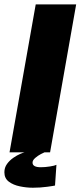

<svg xmlns="http://www.w3.org/2000/svg" viewBox="-54 -695 368 876"><path d="M-10.5 0 109 -675H293.5L174.5 0ZM96 161.5Q66.5 161.5 36.5 155.2Q6.5 149 -13.8 133.8Q-34 118.5 -34 91Q-34 69.5 -22 53Q-10 36.5 6.8 25Q23.5 13.5 38.2 7.2Q53 1 58 0H149Q146 1 132.5 8Q119 15 106.8 25.5Q94.5 36 94.5 47Q94.5 68 132 68Q151.5 68 173.8 64.5Q196 61 203.5 57L197 151.5Q192 153 161 157.2Q130 161.5 96 161.5Z"/></svg>

Font: Anybody ExtraBold
Style: Italic
Weight: 800
Italic angle: -10°
Designer: Tyler Finck
Foundry: Etcetera Type Company
Version: Version 1.010; ttfautohint (v1.8.3) -l 8 -r 50 -G 200 -x 14 